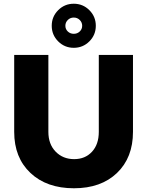

<svg xmlns="http://www.w3.org/2000/svg" viewBox="-20 -995 789 1028"><path d="M291.5 -940.5Q326 -975 375 -975Q424 -975 458.5 -940.5Q493 -906 493 -857Q493 -808 458.5 -773.5Q424 -739 375 -739Q326 -739 291.5 -773.5Q257 -808 257 -857Q257 -906 291.5 -940.5ZM407 -888Q394 -901 375 -901Q356 -901 343 -888Q330 -875 330 -857Q330 -839 343 -826.5Q356 -814 375 -814Q394 -814 407 -826.5Q420 -839 420 -857Q420 -875 407 -888ZM239 -289Q239 -223 278 -183Q317 -143 377 -143Q436 -143 472.5 -182.5Q509 -222 509 -289V-701H692V-289Q692 -151 606.5 -69Q521 13 376 13Q230 13 143 -69Q56 -151 56 -289V-701H239Z"/></svg>

Font: Montserrat arm
Style: Bold
Weight: 700
Designer: Julieta Ulanovsky
Foundry: Julieta Ulanovsky
Version: Version 6.000;PS 006.000;hotconv 1.0.88;makeotf.lib2.5.64775